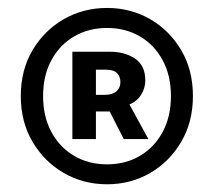

<svg xmlns="http://www.w3.org/2000/svg" viewBox="-20 -831 553 495"><path d="M256 -355.9Q195 -355.9 144.5 -385Q94.1 -414.1 63.8 -465.5Q33.6 -516.9 33.6 -583.3Q33.6 -650.4 63.8 -701.5Q94.1 -752.6 144.5 -781.6Q195 -810.5 256 -810.5Q317 -810.5 367.1 -781.6Q417.2 -752.6 447.3 -701.5Q477.4 -650.4 477.4 -583.3Q477.4 -516.9 447.3 -465.5Q417.2 -414.1 367.1 -385Q317 -355.9 256 -355.9ZM256 -407.3Q303.6 -407.3 340.8 -429.2Q378 -451.2 399.3 -490.7Q420.7 -530.3 420.7 -583.3Q420.7 -636.3 399.3 -675.8Q378 -715.4 340.8 -737.1Q303.6 -758.9 256 -758.9Q208.4 -758.9 171.1 -737.1Q133.8 -715.4 112.5 -675.8Q91.1 -636.3 91.1 -583.3Q91.1 -530.3 112.5 -490.7Q133.8 -451.2 171.1 -429.2Q208.4 -407.3 256 -407.3ZM166.6 -472.5V-697.6H263.8Q301.8 -697.6 328.2 -679.9Q354.6 -662.1 354.6 -623.5Q354.6 -604 343.9 -586.9Q333.3 -569.8 313.7 -561.7L362.5 -472.5H299L262.8 -543.7H227.3V-472.5ZM227.3 -586.5H250.9Q269.9 -586.5 280.1 -595.6Q290.4 -604.7 290.4 -619.1Q290.4 -633.7 281.6 -642.5Q272.9 -651.4 252.6 -651.4H227.3Z"/></svg>

Font: Noto Sans JP
Style: Regular
Weight: 100
Designer: Ryoko NISHIZUKA 西塚涼子 (kana, bopomofo & ideographs); Paul D. Hunt (Latin, Greek & Cyrillic); Sandoll Communications 산돌커뮤니
Foundry: Adobe
Version: Version 2.004;hotconv 1.0.118;makeotfexe 2.5.65603